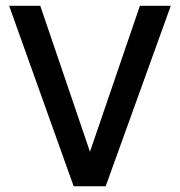

<svg xmlns="http://www.w3.org/2000/svg" viewBox="-20 -648 627 668"><path d="M574.2 -627.9H466.8L293 -120.1L120.1 -627.9H11.7L236.3 0H347.7Z"/></svg>

Font: Namkio Khamti Book
Style: Regular
Weight: 500
Designer: Debbi Hosken
Foundry: SIL International
Version: Version 3.917